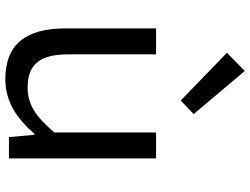

<svg xmlns="http://www.w3.org/2000/svg" viewBox="-132 -818 963 740"><g transform="rotate(90 350.0 -447.5)"><path d="M183 -840 367 -662 419 -712 253 -909ZM89 -216C89 -65 151 14 285 14C372 14 438 -32 495 -98H499L508 0H590V-567H490V-175C429 -103 382 -72 317 -72C225 -72 189 -122 189 -229V-567H89Z"/></g></svg>

Font: Kawkab Mono Light
Style: Bold
Weight: 400
Monospace: yes
Designer: Abdullah Arif
Foundry: Abdullah Arif
Version: Version 1.000;PS 000.500;hotconv 1.0.88;makeotf.lib2.5.64775